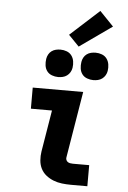

<svg xmlns="http://www.w3.org/2000/svg" viewBox="-64 -1042 728 1088"><g transform="rotate(5 300.0 -498.0)"><path d="M382 0Q356 0 330.5 -3Q305 -6 282 -15Q259 -24 240 -39Q221 -54 210 -75.5Q199 -97 197 -123Q195 -149 199 -174L238 -410H118V-530H405L343 -155Q341 -147 343.5 -139.5Q346 -132 352 -127.5Q358 -123 366 -121.5Q374 -120 382 -120H475V0ZM456 -602Q438 -602 420.5 -608.5Q403 -615 392.5 -629Q382 -643 379.5 -661.5Q377 -680 380 -699Q382 -712 388.5 -724Q395 -736 406 -744Q417 -752 430 -755Q443 -758 456 -758Q475 -758 492 -751.5Q509 -745 519.5 -731Q530 -717 533 -698.5Q536 -680 533 -661Q531 -648 524 -636Q517 -624 506 -616Q495 -608 482 -605Q469 -602 456 -602ZM256 -602Q238 -602 220.5 -608.5Q203 -615 192.5 -629Q182 -643 179.5 -661.5Q177 -680 180 -699Q182 -712 188.5 -724Q195 -736 206 -744Q217 -752 230 -755Q243 -758 256 -758Q275 -758 292 -751.5Q309 -745 319.5 -731Q330 -717 333 -698.5Q336 -680 333 -661Q331 -648 324 -636Q317 -624 306 -616Q295 -608 282 -605Q269 -602 256 -602ZM357 -784 297 -846 462 -996 541 -914Z"/></g></svg>

Font: Iosevka Curly Slab HvEx
Style: Italic
Weight: 900
Width: 7
Italic angle: -9°
Monospace: yes
Designer: Belleve Invis
Foundry: Belleve Invis
Version: Version 11.1.0; ttfautohint (v1.8.3)